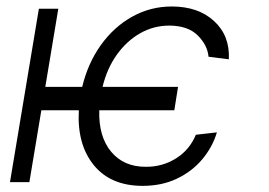

<svg xmlns="http://www.w3.org/2000/svg" viewBox="-20 -573 845 604"><path d="M540.1 -299.7 528.4 -226.2H292.3Q289.8 -143.8 329.5 -95.9Q369.3 -47.9 438.9 -48.3Q490.4 -47.9 533.2 -74.4Q576 -100.9 596.2 -149.1L662.3 -156.6Q648.4 -110.1 616.1 -71.7Q583.8 -33.4 536.2 -10.8Q488.6 11.7 429 11.7Q328.1 11.7 275 -53.6Q221.9 -119 228 -226.2H110.1L72.4 0H11.4L102.3 -545.5H163.4L122.5 -299.7H238.6Q256.4 -373.9 297.2 -431.1Q338.1 -488.3 395.6 -520.4Q453.1 -552.6 520.2 -552.6Q603.7 -552.6 653.6 -506.6Q703.5 -460.6 699.9 -386.4L636 -394.5Q632.8 -430.8 602.1 -461.5Q571.4 -492.2 512.4 -492.5Q464.1 -492.5 421.7 -468.8Q379.3 -445 348 -401.6Q316.8 -358.3 302.6 -299.7Z"/></svg>

Font: Inter Light  BETA
Style: Italic
Weight: 300
Italic angle: 9.39999°
Designer: Rasmus Andersson
Foundry: rsms
Version: Version 3.011;git-f93a4a705